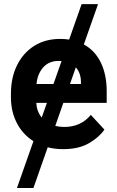

<svg xmlns="http://www.w3.org/2000/svg" viewBox="-20 -732 582 955"><path d="M294 9.9Q253.6 9.9 217.3 0.7L146.3 203.1H64.3L146.3 -29.8Q92.3 -63.9 63.4 -120.9Q34.4 -177.9 34.4 -246.8V-265.6Q34.4 -345.9 64.8 -407.5Q95.2 -469.1 150 -503.7Q204.9 -538.4 278.8 -538.4Q302.2 -538.4 323.9 -535.2L386 -711.6H467.7L397 -511Q453.1 -480.1 481.9 -419.9Q510.7 -359.7 510.7 -278.8V-220.5H295.1L255 -105.8Q275.9 -100.5 299.7 -100.5Q382.1 -100.5 431.8 -160.5L499.3 -87.4Q474.4 -50.4 423.3 -20.2Q372.2 9.9 294 9.9ZM272.4 -429Q223 -429 194.6 -396.5Q166.2 -364 161.6 -314.3H246.1L286.2 -428.3Q279.5 -429 272.4 -429ZM382.5 -325.3Q382.5 -345.9 376.2 -364.3Q370 -382.8 357.2 -397L328.1 -314.3H382.5ZM160.5 -220.5Q162.6 -177.9 187.5 -147.4L213.4 -220.5Z"/></svg>

Font: Interface
Style: Bold
Weight: 700
Designer: Rasmus Andersson
Foundry: rsms
Version: Version 1.8